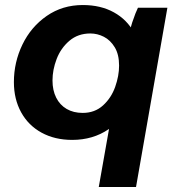

<svg xmlns="http://www.w3.org/2000/svg" viewBox="-20 -551 713 771"><path d="M652.2 -520 526.2 200H376.6L486 -418.8L501.8 -424.4Q504.8 -442.2 510.9 -460.8Q517 -479.4 524 -497.2Q529 -509.8 534 -520ZM546.4 -301.4Q546.4 -217.6 512.6 -146.2Q478.8 -74.8 416 -32Q353.2 10.8 270 10.8Q200.2 10.8 147.1 -18.2Q94 -47.2 64.9 -100Q35.8 -152.8 35.8 -221.4Q35.8 -301 70.1 -372.1Q104.4 -443.2 167.6 -487Q230.8 -530.8 312.4 -530.8Q384.2 -530.8 437.2 -501.5Q490.2 -472.2 518.3 -419.9Q546.4 -367.6 546.4 -301.4ZM190.8 -228Q190.8 -188.4 205.6 -158.9Q220.4 -129.4 247.7 -113.5Q275 -97.6 312 -97.6Q360.6 -97.6 393.7 -127.7Q426.8 -157.8 442.5 -202.1Q458.2 -246.4 458.2 -287.6Q458.2 -332.4 440.7 -361.2Q423.2 -390 397.1 -403.3Q371 -416.6 342.8 -416.6Q293.2 -416.6 258.7 -387.2Q224.2 -357.8 207.5 -314.2Q190.8 -270.6 190.8 -228Z"/></svg>

Font: Fixel Italic Variable Display Thin
Style: Italic
Weight: 100
Italic angle: -10°
Designer: AlfaBravo + MacPaw
Foundry: Kyrylo Tkachov, Marchela Mozhyna, Serhii Makarenko, Maria Weinstein, Zakhar Kryvoshyya
Version: Version 1.210;Glyphs 3.2 (3217)